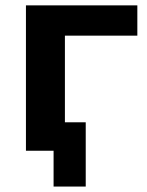

<svg xmlns="http://www.w3.org/2000/svg" viewBox="-20 -559 546 712"><path d="M76.2 0V-539.1H489.3V-426.8H220.7V-105.5H297.9V132.8H178.7V0Z"/></svg>

Font: Min Sans Bold
Style: Regular
Weight: 700
Designer: Jinseong-Kim, NotoSansCJK, Nunito
Foundry: Jinseong-Kim
Version: Version 1.400;Glyphs 3.1.2 (3151)